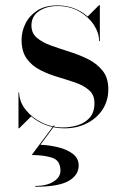

<svg xmlns="http://www.w3.org/2000/svg" viewBox="-20 -490 484 748"><path d="M215.5 175Q215.5 135.5 183.8 124.8Q152 114 103.5 114L189 -1H193L137.5 74Q173.5 75.5 207.8 84Q242 92.5 264.2 109.8Q286.5 127 286.5 155Q286.5 192.5 247.2 215Q208 237.5 117.5 237.5V234.5Q161.5 234.5 188.5 217.5Q215.5 200.5 215.5 175ZM54.5 10H52V-130H54.5Q55.5 -93 80.2 -62Q105 -31 143.8 -12.2Q182.5 6.5 225.5 6.5Q255.5 6.5 283.8 -2.5Q312 -11.5 330 -32.2Q348 -53 348 -88.5Q348 -120 327.5 -138.2Q307 -156.5 274.8 -167.8Q242.5 -179 206 -189.8Q169.5 -200.5 137.2 -216.8Q105 -233 84.5 -261Q64 -289 64 -335Q64 -367 79 -397.8Q94 -428.5 125 -448.8Q156 -469 203.5 -469Q240 -469 270 -457Q300 -445 321.5 -425.5L366 -470H369V-330H366Q366 -362.5 345.2 -393.8Q324.5 -425 288 -445.8Q251.5 -466.5 204.5 -466.5Q161.5 -466.5 132 -446.8Q102.5 -427 102.5 -390.5Q102.5 -360.5 124 -342.5Q145.5 -324.5 179.8 -312.2Q214 -300 252.2 -288Q290.5 -276 324.5 -258.8Q358.5 -241.5 380.2 -214Q402 -186.5 402 -142Q402 -97.5 379.5 -63.2Q357 -29 318.2 -9.5Q279.5 10 231 10Q193.5 10 160 -2.5Q126.5 -15 101.5 -36.5Z"/></svg>

Font: Bodoni* 72pt
Style: Regular
Weight: 400
Version: Version 2.3